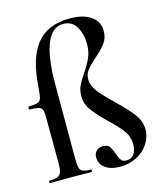

<svg xmlns="http://www.w3.org/2000/svg" viewBox="-110 -810 776 905"><g transform="rotate(-15 277.5 -357.5)"><path d="M266 -61Q266 -80 278 -92Q290 -104 311 -104Q332 -104 341.5 -91.5Q351 -79 359 -55Q367 -32 375 -21Q383 -10 401 -10Q425 -10 438 -28Q451 -46 451 -74Q451 -113 429 -143Q407 -173 362 -215Q317 -259 295 -289.5Q273 -320 273 -359Q273 -385 283 -407Q293 -429 314 -459Q338 -495 350.5 -523.5Q363 -552 363 -589Q363 -637 342 -673Q321 -709 278 -709Q223 -709 196 -640.5Q169 -572 169 -446V-81Q169 -51 173 -36.5Q177 -22 189.5 -17Q202 -12 228 -12Q230 -12 230 -6Q230 0 228 0L130 -1L25 0Q22 0 22 -6Q22 -12 25 -12Q52 -12 65 -17.5Q78 -23 83 -37Q88 -51 88 -81L87 -310Q87 -332 82 -342.5Q77 -353 63.5 -356.5Q50 -360 22 -360Q21 -360 19.5 -362.5Q18 -365 18 -368Q18 -370 19.5 -372.5Q21 -375 22 -375Q53 -375 66 -380.5Q79 -386 82.5 -399.5Q86 -413 89 -448Q97 -588 151 -657Q205 -726 315 -726Q381 -726 418 -699.5Q455 -673 455 -629Q455 -594 437 -569.5Q419 -545 384 -515Q354 -488 339.5 -469.5Q325 -451 325 -426Q325 -395 347.5 -366Q370 -337 417 -292Q471 -240 498 -204.5Q525 -169 525 -127Q525 -93 505 -61Q485 -29 448.5 -9Q412 11 365 11Q320 11 293 -8.5Q266 -28 266 -61Z"/></g></svg>

Font: Cormorant Garamond SemiBold
Style: Regular
Weight: 600
Designer: Christian Thalmann (Catharsis Fonts)
Foundry: Catharsis Fonts
Version: Version 4.000